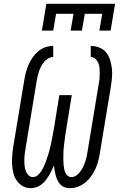

<svg xmlns="http://www.w3.org/2000/svg" viewBox="-20 -975 640 1003"><path d="M346 8Q331 8 318 3.5Q305 -1 296 -10.5Q287 -20 281 -32Q275 -44 271.5 -57Q268 -70 265.5 -83.5Q263 -97 262 -111Q256 -97 249.5 -83.5Q243 -70 235 -57Q227 -44 217.5 -32Q208 -20 195.5 -10.5Q183 -1 168.5 3.5Q154 8 140 8Q117 8 97.5 -3.5Q78 -15 66 -33.5Q54 -52 49 -74Q44 -96 43 -119Q42 -142 44 -166Q46 -190 50 -213L107 -558Q110 -578 115.5 -598Q121 -618 129.5 -637.5Q138 -657 150.5 -675Q163 -693 179.5 -707Q196 -721 216.5 -728Q237 -735 258 -735V-677Q244 -677 231.5 -669.5Q219 -662 210 -651Q201 -640 194.5 -627.5Q188 -615 183.5 -601.5Q179 -588 176 -575Q173 -562 171 -548L114 -203Q112 -192 110.5 -181Q109 -170 108 -158.5Q107 -147 107 -136Q107 -125 108 -114Q109 -103 111.5 -92.5Q114 -82 119 -72.5Q124 -63 132.5 -56.5Q141 -50 152 -50Q166 -50 177.5 -60Q189 -70 196.5 -82Q204 -94 210 -107Q216 -120 220.5 -133.5Q225 -147 229.5 -160Q234 -173 237.5 -186.5Q241 -200 244 -213.5Q247 -227 250 -240.5Q253 -254 255 -267Q257 -280 260 -294L290 -478H355L325 -294Q323 -283 321.5 -271.5Q320 -260 318.5 -249Q317 -238 315.5 -226.5Q314 -215 313 -204Q312 -193 311.5 -182Q311 -171 311 -159.5Q311 -148 311 -137Q311 -126 312 -115.5Q313 -105 315 -94Q317 -83 321 -73.5Q325 -64 333.5 -57Q342 -50 353 -50Q367 -50 379.5 -59Q392 -68 400.5 -80Q409 -92 415 -105Q421 -118 425.5 -131.5Q430 -145 433 -159Q436 -173 438 -187L495 -532Q498 -546 499.5 -560.5Q501 -575 501 -589.5Q501 -604 500 -618Q499 -632 494 -645Q489 -658 478.5 -667.5Q468 -677 454 -677V-735Q477 -735 499 -726.5Q521 -718 534.5 -701Q548 -684 555 -662Q562 -640 564.5 -617Q567 -594 565 -570Q563 -546 559 -522L502 -177Q499 -156 493.5 -135Q488 -114 479 -94Q470 -74 457 -55.5Q444 -37 426.5 -22.5Q409 -8 388 0Q367 8 346 8ZM199 -815 222 -955H581L558 -815H499L514 -903H423L408 -815H349L364 -903H273L258 -815Z"/></svg>

Font: Iosevka Slab Light Extended
Style: Italic
Weight: 300
Width: 7
Italic angle: -9°
Monospace: yes
Designer: Belleve Invis
Foundry: Belleve Invis
Version: Version 11.1.0; ttfautohint (v1.8.3)